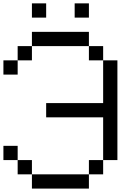

<svg xmlns="http://www.w3.org/2000/svg" viewBox="-20 -1103 790 1123"><path d="M0 -166.7V-250H83.3V-166.7ZM0 -666.7V-750H83.3V-666.7ZM166.7 -166.7V-83.3H83.3V-166.7ZM166.7 -83.3H500V0H166.7ZM166.7 -833.3V-750H83.3V-833.3ZM166.7 -1000V-1083.3H250V-1000ZM166.7 -916.7H500V-833.3H166.7ZM500 -83.3V-166.7H583.3V-83.3ZM500 -833.3H583.3V-750H500ZM500 -1000H416.7V-1083.3H500ZM666.7 -166.7H583.3V-416.7H250V-500H583.3V-750H666.7Z"/></svg>

Font: Galmuri11 Regular
Style: Regular
Weight: 400
Designer: Minseo Lee (Quiple)
Version: Version 2.356;hotconv 1.1.0;makeotfexe 2.6.0 DEVELOPMENT